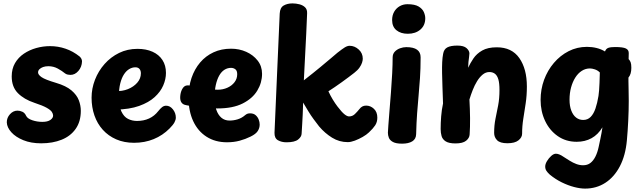

<svg xmlns="http://www.w3.org/2000/svg" viewBox="-20 -829 3772 1128"><path d="M447.8 -497Q461.8 -484 461.8 -468Q460.8 -436 440.7 -412.5Q420.6 -389 393.8 -389Q386.8 -389 378.2 -390.7Q369.7 -392.4 362.7 -397.4Q344.7 -412.4 319.4 -426.2Q294.1 -440 263.8 -440Q246.6 -440 233.1 -435.2Q219.7 -430.3 211.6 -422.2Q203.6 -414.1 203.6 -403.4Q203.6 -390 224.4 -375.6Q245.3 -361.1 309.1 -342.2Q368.2 -324.8 399.8 -297.9Q431.3 -271 443.1 -239.9Q454.8 -208.8 454.8 -178Q454.8 -115 424.7 -72.2Q394.7 -29.3 342.2 -8.2Q289.7 13 221.8 13Q162 13 117 -5.4Q72 -23.8 46.7 -51.9Q21.3 -80 19.9 -109.9Q19.6 -137 38.6 -158Q57.7 -179 82.8 -179Q97.3 -179 111.7 -172.3Q126 -165.6 133.8 -148Q141.8 -132 169.9 -122.5Q198 -113 229 -113Q259.4 -113 275.7 -124.2Q292 -135.4 292 -149.9Q292 -159.9 284.7 -171.3Q277.4 -182.7 254 -195.9Q230.6 -209.1 182 -225.1Q121.4 -245.2 85.1 -281.8Q48.8 -318.4 48.8 -380.2Q48.8 -424.8 68.2 -458.2Q87.7 -491.6 120.3 -513.6Q152.9 -535.6 192.8 -546.8Q232.8 -558 273.8 -558Q321 -558 365.1 -542.9Q409.1 -527.9 447.8 -497Z M767.7 9.9Q709 9.9 662.6 -10.4Q616.2 -30.7 583.9 -66.6Q551.6 -102.4 534.8 -150.7Q518 -199 518 -255Q518 -309 538 -360.5Q558 -412 594.3 -453Q630.6 -494 679.6 -518Q728.7 -542 787.8 -542Q838.4 -542 876.2 -525Q913.9 -508 934.4 -476.3Q955 -444.7 955 -400.6Q955 -364.1 939.1 -327.2Q923.2 -290.2 888.7 -258.6Q854.2 -227 797.6 -206.7Q740.9 -186.4 659.1 -184.9L658.3 -294.1Q698 -291.9 731.6 -305.4Q765.2 -318.9 786.4 -343.2Q807.7 -367.6 807.7 -398.4Q807.7 -414.4 799.4 -424Q791.1 -433.6 775.3 -433.6Q757 -433.6 739.7 -423.5Q722.3 -413.4 708.6 -392.6Q694.8 -371.7 686.6 -339.3Q678.4 -307 678.4 -262.7Q678.4 -205.3 693.2 -174.1Q707.9 -142.8 732.1 -130.6Q756.2 -118.4 785 -118.4Q824 -118.4 855.6 -132.8Q887.1 -147.1 909.7 -176.1Q921.1 -190.6 932 -199.3Q942.9 -208 956 -208Q979 -208 996 -186.4Q1013 -164.8 1013 -138Q1013 -125 1004.9 -109.9Q996.8 -94.8 976 -74Q935.9 -33.4 883.1 -11.8Q830.3 9.9 767.7 9.9Z M1064.2 -213.6Q1049.8 -218.4 1043.1 -232.1Q1036.4 -245.7 1039.6 -271.1Q1042.9 -295.9 1055 -312.9Q1067.1 -330 1089.8 -327.2Q1094.7 -327 1116.8 -320.7Q1139 -314.4 1175.8 -308.2Q1212.6 -301.9 1259.6 -301.9Q1289.7 -301.9 1315.8 -313.6Q1341.9 -325.2 1357.7 -345.8Q1373.6 -366.3 1373.6 -393Q1373.6 -413.7 1362.7 -422Q1351.8 -430.3 1337.2 -430.3Q1316.3 -430.3 1298.5 -419Q1280.7 -407.7 1267.9 -385.1Q1255.1 -362.6 1247.8 -329.7Q1240.6 -296.9 1240.6 -253.9Q1240.6 -215 1250.6 -184.8Q1260.7 -154.7 1280.2 -137.7Q1299.8 -120.7 1328.8 -120.7Q1352.9 -120.7 1377 -128.2Q1401.1 -135.8 1420.9 -153.1Q1426.9 -158.1 1433.3 -160.6Q1439.7 -163.1 1449 -163.1Q1469.6 -163.1 1481.8 -152.4Q1494 -141.8 1499.8 -126.7Q1505.6 -111.7 1505.6 -97.3Q1505.6 -76.7 1494.3 -59.2Q1483.1 -41.7 1452.6 -26.7Q1421.8 -11.4 1387.9 -2.3Q1354.1 6.9 1313.4 6.9Q1244.4 6.9 1193.5 -25.7Q1142.6 -58.2 1115.1 -117.3Q1087.6 -176.4 1087.6 -255.9Q1087.6 -318.9 1105.2 -371.1Q1122.9 -423.2 1155.8 -461.9Q1188.8 -500.6 1234.6 -521.7Q1280.4 -542.9 1337.6 -542.9Q1385.3 -542.9 1426.5 -524.6Q1467.7 -506.2 1493.6 -473.2Q1519.6 -440.1 1519.6 -395.3Q1519.6 -343.2 1491.6 -296.8Q1463.7 -250.4 1405.9 -221.2Q1348.1 -191.9 1257.6 -191.9Q1235.6 -191.9 1205 -194.2Q1174.4 -196.4 1144.3 -200.2Q1114.1 -204 1092.2 -207.7Q1070.2 -211.4 1064.2 -213.6Z M1663.1 7Q1634.4 7 1613.2 -4.9Q1591.9 -16.9 1592.7 -48.8Q1599.9 -220.9 1608 -400.6Q1616.1 -580.3 1623.3 -749.1Q1625.1 -784.3 1646.8 -796.7Q1668.4 -809 1698.1 -809Q1719.2 -809 1739.4 -803.7Q1759.7 -798.4 1772.5 -785.9Q1785.3 -773.4 1784.3 -750.7Q1782.1 -690.2 1779.1 -630.3Q1776.1 -570.4 1772.6 -503.9Q1769.1 -437.3 1765.1 -357.1Q1823.1 -402.3 1862.5 -435.1Q1901.9 -467.9 1926.4 -488.6Q1950.9 -509.3 1962.3 -519.1Q1990.2 -541.1 2005.7 -550.6Q2021.2 -560 2033.9 -560Q2063.3 -560 2087.3 -538.3Q2111.3 -516.7 2111.3 -484.1Q2111.3 -474.3 2107 -460.8Q2102.7 -447.2 2091.9 -431.8Q2081.1 -416.3 2061.1 -400.9Q2046 -389.2 2027.3 -375.1Q2008.7 -361 1987.8 -346.1Q1966.9 -331.1 1946.8 -317.4Q1926.7 -303.8 1909.4 -292.7Q1921 -267.2 1934.9 -244.4Q1948.8 -221.6 1962.4 -203.7Q1987.4 -170.8 2003.4 -157.9Q2019.4 -145 2030.7 -145Q2050.4 -145 2064.7 -158.7Q2078.9 -172.4 2091.9 -188.6Q2099.1 -198.1 2108.4 -203.3Q2117.7 -208.6 2131 -208.6Q2156.8 -208.6 2176.8 -189.7Q2196.8 -170.9 2196.8 -138.1Q2196.8 -111.8 2184.2 -92.7Q2171.6 -73.7 2147.3 -51Q2133.3 -37.6 2110.8 -24.6Q2088.2 -11.7 2064.7 -2.8Q2041.1 6 2023.1 6Q1973.1 6 1931 -20.1Q1888.9 -46.1 1854.9 -86.1Q1837.9 -108.1 1822.1 -129.4Q1806.2 -150.8 1791.7 -174.9Q1777.1 -199.1 1760.9 -226.3Q1759.9 -185.1 1758.4 -155.9Q1756.9 -126.8 1755.5 -101.3Q1754.1 -75.9 1752.1 -44.9Q1752.1 -25.9 1731.6 -9.4Q1711.1 7 1663.1 7Z M2286.8 -491.7Q2286.8 -511.9 2299.1 -525.2Q2311.4 -538.4 2330.1 -545.3Q2348.8 -552.1 2366.8 -552.1Q2409.3 -552.1 2430.2 -537.1Q2451.1 -522 2451.1 -492.4Q2451.1 -424.3 2447.4 -370.7Q2443.8 -317 2439.2 -267.6Q2434.7 -218.1 2430.6 -163.9Q2426.6 -109.8 2424.8 -40.4Q2424 -12.1 2402.1 1.4Q2380.1 15 2342.4 15Q2306.9 15 2288.7 5.2Q2270.6 -4.6 2264.7 -19.3Q2258.9 -34.1 2258.9 -49.1Q2258.9 -58.1 2261.6 -93.1Q2264.2 -128.1 2268.3 -178.8Q2272.3 -229.6 2276.9 -286.9Q2281.4 -344.2 2284.1 -397.9Q2286.8 -451.6 2286.8 -491.7ZM2283.7 -711.2Q2283.7 -739.1 2295.8 -760.1Q2308 -781.1 2328.4 -792.7Q2348.8 -804.3 2373.6 -804.3Q2417.2 -804.3 2439.7 -790.6Q2462.2 -776.8 2470.3 -757.7Q2478.4 -738.6 2478.4 -721.8Q2478.4 -680 2449.8 -655.3Q2421.1 -630.6 2376 -630.6Q2334.7 -630.6 2309.2 -651.3Q2283.7 -672 2283.7 -711.2Z M2583.4 -512.9Q2588 -540 2608 -550.6Q2628 -561.2 2667.1 -561.2Q2704.6 -561.2 2721.2 -546.1Q2737.8 -531 2737.8 -515Q2737.8 -506.9 2735.8 -494Q2733.8 -481.1 2732.2 -465.2Q2730.6 -449.3 2730.3 -431Q2742.6 -457.7 2761.4 -485.7Q2780.3 -513.7 2813.1 -532.4Q2845.9 -551.1 2898.7 -551.1Q2986.9 -551.1 3031.2 -487.6Q3075.4 -424.1 3075.4 -320.9Q3075.4 -268.3 3068.4 -221.8Q3061.4 -175.2 3054.4 -131.4Q3047.4 -87.7 3047.4 -43.2Q3047.4 -21.9 3026.2 -4.7Q3004.9 12.6 2961 12.6Q2917.9 12.6 2900.5 -5.1Q2883.1 -22.7 2883.1 -48.1Q2883.1 -93.2 2891 -131.6Q2898.9 -170 2906.7 -210.2Q2914.4 -250.3 2914.4 -300.3Q2914.4 -340.1 2907.8 -362.8Q2901.1 -385.4 2887.8 -395.6Q2874.4 -405.8 2855.2 -405.8Q2833.7 -405.8 2815.6 -390.8Q2797.6 -375.9 2782.9 -352.1Q2768.2 -328.2 2757.1 -299.7Q2745.9 -271.2 2737.9 -244.3Q2741 -189.3 2741.6 -135.3Q2742.1 -81.2 2739.1 -39.1Q2738.1 -18.2 2718.5 -2.3Q2698.9 13.6 2656.1 13.6Q2617.4 13.6 2598.7 1.7Q2579.9 -10.2 2574.3 -29.6Q2568.8 -49 2568.8 -71Q2568.8 -106 2571.8 -145Q2574.8 -184 2582.8 -221Q2581 -275.7 2579.4 -319.9Q2577.9 -364.1 2577.2 -400Q2576.6 -435.9 2577.9 -463.7Q2579.2 -491.6 2583.4 -512.9Z M3156 -242Q3156 -304 3176.4 -359.9Q3196.9 -415.8 3234.1 -459.4Q3271.3 -503.1 3320.8 -528.4Q3370.3 -553.7 3428.2 -553.7Q3457.9 -553.7 3485 -547Q3512.1 -540.3 3534.3 -526.6Q3540.1 -542.9 3553.8 -547.8Q3567.6 -552.7 3593.1 -552.7Q3639.6 -552.7 3657.1 -544.2Q3674.7 -535.7 3673.9 -515.7L3673.1 -482Q3681.2 -473.4 3685.2 -462.7Q3689.1 -451.9 3689.1 -430.7Q3689.1 -392.9 3672.1 -373.1V-352.3Q3672.1 -328.3 3673 -302.7Q3673.9 -277 3673.9 -236Q3673.9 -182 3670.9 -120Q3667.9 -58 3662.9 -4Q3654.9 84 3621.9 147.5Q3588.9 211 3536.3 245Q3483.8 279 3417.1 279Q3388.6 279 3352.9 269.7Q3317.2 260.4 3280.1 242.2Q3243 223.9 3210.1 196.9Q3196.4 184.4 3189.8 173.9Q3183.1 163.3 3183.1 149.4Q3183.1 134.8 3193.6 117.4Q3204 100 3218.4 87.1Q3232.9 74.1 3245.9 74.1Q3255.9 74.1 3267.4 79Q3278.9 83.9 3288.9 91.1Q3307.9 103.3 3327.1 115.3Q3346.2 127.2 3366 134.6Q3385.8 141.9 3405.4 141.9Q3430.9 141.9 3448.2 128.8Q3465.6 115.7 3477.9 91.3Q3490.2 67 3497 34.9Q3503.6 4.9 3507.3 -13.8Q3511.1 -32.6 3513.9 -47.5Q3516.7 -62.4 3519.4 -81.1Q3493.4 -38 3455.2 -17Q3416.9 4 3368.2 4Q3304.7 4 3256.7 -29.5Q3208.7 -63 3182.3 -119Q3156 -175 3156 -242ZM3406.4 -124.3Q3432.6 -124.3 3450.1 -142.1Q3467.6 -159.8 3478.4 -191.6Q3489.2 -223.3 3496.1 -265.6Q3498.1 -278.2 3499.7 -298.8Q3501.3 -319.3 3502.1 -341.9Q3502.8 -364.4 3503.4 -381.7Q3504 -398.9 3504 -403.3Q3491.2 -416 3474.8 -421.4Q3458.4 -426.9 3446.1 -426.9Q3420 -426.9 3398 -412.8Q3376 -398.7 3359.9 -373.3Q3343.9 -347.9 3334.9 -314.7Q3326 -281.4 3326 -243.4Q3326 -206.2 3336.4 -179.2Q3346.8 -152.1 3364.8 -138.2Q3382.8 -124.3 3406.4 -124.3Z"/></svg>

Font: Playpen Sans
Style: Regular
Weight: 400
Designer: Laura Meseguer, Veronika Burian, José Scaglione, Kostas Bartsokas, Vera Evstafieva, Tom Grace, Yorlmar Campos
Foundry: TypeTogether
Version: Version 2.000